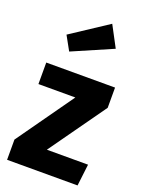

<svg xmlns="http://www.w3.org/2000/svg" viewBox="-155 -902 725 973"><g transform="rotate(20 207.5 -415.0)"><path d="M400 -422 183 -117H405L391 0H11V-109L228 -415H29V-531H400ZM336 -717 119 -623 77 -699 276 -830Z"/></g></svg>

Font: Fira Sans Condensed
Style: Bold
Weight: 700
Width: 3
Designer: bBox Type GmbH & Carrois Corporate GbR & Edenspiekermann AG
Foundry: bBox Type GmbH & Carrois Corporate GbR & Edenspiekermann AG
Version: Version 4.301